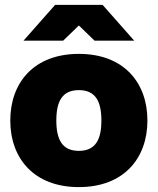

<svg xmlns="http://www.w3.org/2000/svg" viewBox="-20 -752 644 784"><path d="M302 12C486 12 582 -106 582 -260C582 -414 486 -532 302 -532C118 -532 22 -414 22 -260C22 -106 118 12 302 12ZM76 -586H238L302 -648L366 -586H528L399 -732H205ZM210 -260C210 -338 234 -384 302 -384C370 -384 394 -338 394 -260C394 -182 370 -136 302 -136C234 -136 210 -182 210 -260Z"/></svg>

Font: Aspekta 900
Style: Regular
Weight: 900
Designer: Ivo Dolenc
Version: Version 2.000